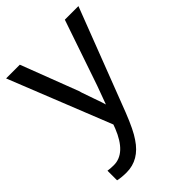

<svg xmlns="http://www.w3.org/2000/svg" viewBox="-215 -625 931 931"><g transform="rotate(-45 250.0 -160.0)"><path d="M92.8 208Q57.6 208 33.2 202.1V136.2Q51.8 139.2 74.2 139.2Q155.8 139.2 204.1 19L211.9 -2L2 -527.8H96.2L208 -235.8L212.9 -219.2Q214.4 -215.8 234.9 -155.8Q251 -111.3 254.9 -96.2L290 -191.9L404.8 -527.8H498L294.9 0Q260.7 86.9 233.9 125Q179.2 208 92.8 208Z"/></g></svg>

Font: Libra Sans Modern
Style: Regular
Weight: 400
Foundry: Stefan Peev, Context Ltd
Version: Version 1.000